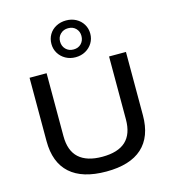

<svg xmlns="http://www.w3.org/2000/svg" viewBox="-141 -1117 1114 1241"><g transform="rotate(-15 416.0 -496.5)"><path d="M417 9Q257 9 175 -64.5Q93 -138 93 -281V-705H207V-284Q207 -186 260 -138Q313 -90 416 -90Q521 -90 573 -138Q625 -186 625 -284V-705H738V-281Q738 -138 657 -64.5Q576 9 417 9ZM416 -756Q379 -756 349.5 -772.5Q320 -789 303 -817Q286 -845 286 -879Q286 -914 302.5 -942Q319 -970 349 -986Q379 -1002 416 -1002Q453 -1002 482.5 -986Q512 -970 529 -942Q546 -914 546 -879Q546 -845 529 -817Q512 -789 482.5 -772.5Q453 -756 416 -756ZM416 -808Q448 -808 467.5 -828.5Q487 -849 487 -880Q487 -910 467.5 -930Q448 -950 416 -950Q385 -950 364.5 -930Q344 -910 344 -880Q344 -849 364 -828.5Q384 -808 416 -808Z"/></g></svg>

Font: Nunito Sans 10pt SemiExpanded SemiBold
Style: Regular
Weight: 600
Width: 6
Designer: Vernon Adams
Foundry: Vernon Adams
Version: Version 3.101;gftools[0.9.27]